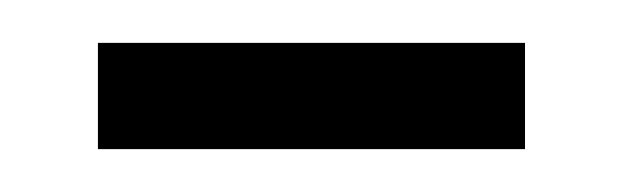

<svg xmlns="http://www.w3.org/2000/svg" viewBox="-20 -315 292 90"><path d="M25.9 -245.1V-294.9H226.1V-245.1Z"/></svg>

Font: TypoPRO Open Sans Condensed
Style: Regular
Weight: 300
Width: 3
Foundry: Ascender Corporation
Version: Version 1.10